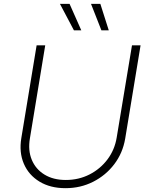

<svg xmlns="http://www.w3.org/2000/svg" viewBox="-20 -962 766 993"><path d="M318.8 11.2Q240.2 11.2 184.3 -22.7Q128.4 -56.6 103.3 -115.2Q78.1 -173.8 90.3 -248L169.4 -727.5H213.9L134.8 -247.1Q124 -184.6 144.3 -135.7Q164.6 -86.9 210 -59.1Q255.4 -31.2 320.3 -31.2Q387.2 -31.2 443.1 -59.8Q499 -88.4 536.1 -137.9Q573.2 -187.5 583.5 -250.5L662.6 -727.5H707L627.4 -244.6Q614.7 -170.4 571 -112.8Q527.3 -55.2 461.9 -22Q396.5 11.2 318.8 11.2ZM362.3 -805.2 290 -941.9H339.8L400.4 -805.2ZM504.4 -805.2 450.7 -941.9H499L542.5 -805.2Z"/></svg>

Font: Inter Extra Light
Style: Italic
Weight: 200
Italic angle: -9.39999°
Designer: Rasmus Andersson
Foundry: rsms
Version: Version 4.000;git-3c8e0fc